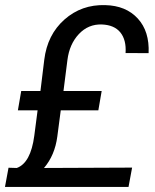

<svg xmlns="http://www.w3.org/2000/svg" viewBox="-26 -741 615 761"><path d="M214.8 -303.7 201.2 -200.2Q191.4 -125.5 148.4 -75.2L497.6 -76.7L483.4 0H-6.3L7.8 -76.2L40.5 -75.2Q95.7 -95.2 109.9 -203.1L123 -303.7H44.9L58.1 -380.4H134.3L149.4 -503.9Q161.6 -603.5 229.5 -663.6Q297.4 -723.6 391.1 -720.7Q473.1 -718.8 520 -667.7Q566.9 -616.7 563 -530.3L471.7 -530.8Q475.1 -582.5 451.2 -612.3Q427.2 -642.1 377.9 -644Q324.2 -646 286.6 -606Q249 -565.9 241.2 -502.9L225.6 -380.4H377L363.8 -303.7Z"/></svg>

Font: Roboto
Style: Italic
Weight: 400
Italic angle: -12°
Designer: Google
Version: Version 2.134; 2016; ttfautohint (v1.6)